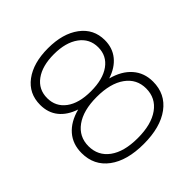

<svg xmlns="http://www.w3.org/2000/svg" viewBox="-187 -853 1006 1006"><g transform="rotate(-45 316.0 -350.0)"><path d="M581 -192Q581 -100 510 -47.5Q439 5 315 5Q192 5 121.5 -47.5Q51 -100 51 -192Q51 -258 89.5 -302.5Q128 -347 200 -366Q140 -386 108 -426Q76 -466 76 -524Q76 -608 141 -656.5Q206 -705 315 -705Q424 -705 490 -656Q556 -607 556 -524Q556 -467 523.5 -426.5Q491 -386 430 -366Q502 -347 541.5 -302Q581 -257 581 -192ZM315 -386Q404 -386 454.5 -422.5Q505 -459 505 -522Q505 -586 453.5 -623.5Q402 -661 315 -661Q228 -661 177.5 -624Q127 -587 127 -523Q127 -460 176.5 -423Q226 -386 315 -386ZM530 -192Q530 -262 473 -303Q416 -344 315 -344Q215 -344 158.5 -303Q102 -262 102 -192Q102 -121 158 -80Q214 -39 315 -39Q416 -39 473 -80Q530 -121 530 -192Z"/></g></svg>

Font: Montserrat Alternates Light
Style: Regular
Weight: 300
Designer: Julieta Ulanovsky
Foundry: Julieta Ulanovsky
Version: Version 7.200